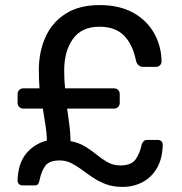

<svg xmlns="http://www.w3.org/2000/svg" viewBox="-20 -731 717 757"><path d="M462.7 5.9Q426 5.9 397.8 -4.7Q369.6 -15.3 346.7 -30.7Q323.8 -46.1 302.9 -61.7Q282.1 -77.2 261 -87.8Q239.9 -98.4 215 -98.4Q173.4 -98.4 157.8 -76.1Q142.2 -53.9 135.6 -18.8Q134.4 -13.9 131.2 -7Q128.1 0 115.7 0H68.2Q59.6 0 54.4 -5.9Q49.2 -11.8 49.2 -18.8Q51.2 -87.6 84 -126.4Q116.8 -165.2 165.1 -176.8Q164.3 -206.9 159.3 -237.6Q154.2 -268.3 148.9 -302.8H72.3Q62.1 -302.8 55.8 -309.2Q49.4 -315.6 49.4 -325.8V-359.7Q49.4 -369.9 55.8 -376.3Q62.1 -382.7 72.3 -382.7H135.8Q134.8 -399.4 133.9 -417.1Q133.1 -434.7 133.1 -454.1Q133.1 -526 159 -584.1Q184.8 -642.2 238.2 -676.6Q291.6 -711 372.9 -711Q450.7 -711 504.8 -681Q558.8 -650.9 587.4 -600.5Q616 -550.1 617 -489.4Q617 -480.4 610.9 -473.9Q604.8 -467.4 595.8 -467.4H542.9Q534.3 -467.4 526.9 -473.5Q519.5 -479.6 516.6 -489.9Q504.1 -554.5 469.5 -590.1Q434.8 -625.7 372.1 -625.7Q302.4 -625.7 267.7 -577.7Q233.1 -529.8 233.1 -453.1Q233.1 -433.9 233.9 -416.7Q234.7 -399.4 236.5 -382.7H429.1Q439.3 -382.7 445.7 -376.3Q452.1 -369.9 452.1 -359.7V-325.8Q452.1 -315.6 445.7 -309.2Q439.3 -302.8 429.1 -302.8H244.7Q248.8 -271.3 253.3 -240.1Q257.7 -208.9 258.2 -174.6Q291.6 -168.2 316.3 -153Q340.9 -137.8 361.7 -120.7Q382.6 -103.6 404.6 -91.2Q426.6 -78.8 454.8 -78.8Q497.7 -78.8 514.7 -102.6Q531.6 -126.4 538.9 -162.1Q540.3 -166.9 545.5 -173.1Q550.7 -179.2 557.7 -179.2H602.6Q611.6 -179.2 616.6 -173.7Q621.6 -168.2 621.6 -160.2Q620.6 -106.5 599.4 -69.3Q578.1 -32.1 542.4 -13.1Q506.6 5.9 462.7 5.9Z"/></svg>

Font: Rubik Light
Style: Regular
Weight: 300
Designer: Hubert and Fischer
Foundry: Hubert and Fischer
Version: Version 2.300;gftools[0.9.30]